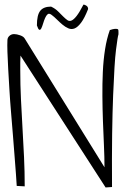

<svg xmlns="http://www.w3.org/2000/svg" viewBox="-20 -826 561 846"><path d="M70.3 -581.1Q70.3 -578.1 69.8 -568.4Q69.3 -558.6 69.3 -548.3Q69.3 -538.1 69.3 -528.8Q69.3 -519.5 69.3 -516.6Q69.3 -453.1 72.3 -389.6Q75.2 -326.2 79.1 -262.2Q83 -198.2 85.9 -133.8Q88.9 -69.3 88.9 -4.9L53.7 -6.8Q52.7 -25.4 50.3 -58.6Q47.9 -91.8 44.4 -135.3Q41 -178.7 37.1 -228.5Q33.2 -278.3 28.8 -329.6Q24.4 -380.9 21.5 -430.7Q18.6 -480.5 16.1 -522.9Q13.7 -565.4 12.7 -598.1Q11.7 -630.9 12.7 -648.4Q12.7 -660.2 21.5 -668Q30.3 -675.8 42 -675.8Q53.7 -675.8 68.8 -670.4Q84 -665 88.9 -656.2L440.4 -88.9Q440.4 -133.8 438 -185.5Q435.5 -237.3 433.6 -292Q431.6 -346.7 431.2 -401.9Q430.7 -457 433.1 -509.3Q435.5 -561.5 442.9 -608.4Q450.2 -655.3 463.9 -693.4Q477.5 -698.2 485.4 -698.7Q493.2 -699.2 497.1 -698.2Q501 -697.3 501.5 -693.4Q502 -689.5 502 -685.5Q502 -683.6 502 -679.7Q502 -675.8 502 -674.8Q500 -668.9 497.6 -653.3Q495.1 -637.7 491.2 -606.9Q487.3 -576.2 484.4 -527.3Q481.4 -478.5 478.5 -406.2Q475.6 -334 474.1 -234.4Q472.7 -134.8 473.6 -2L445.3 0ZM207 -760.7Q196.3 -768.6 189.9 -763.2Q183.6 -757.8 178.7 -746.6Q173.8 -735.4 169.9 -722.2Q166 -709 162.1 -701.2Q158.2 -693.4 153.3 -694.8Q148.4 -696.3 142.6 -713.9Q142.6 -759.8 157.2 -778.3Q171.9 -796.9 205.1 -796.9Q223.6 -788.1 235.8 -775.9Q248 -763.7 258.3 -753.4Q268.6 -743.2 276.9 -737.3Q285.2 -731.4 294.9 -735.4Q304.7 -739.3 317.4 -755.4Q330.1 -771.5 347.7 -805.7Q353.5 -805.7 360.8 -800.8Q368.2 -795.9 368.2 -786.1Q352.5 -746.1 337.4 -726.1Q322.3 -706.1 308.6 -700.7Q294.9 -695.3 281.2 -701.2Q267.6 -707 254.9 -717.8Q242.2 -728.5 230.5 -740.2Q218.8 -752 207 -760.7Z"/></svg>

Font: Annie Use Your Telescope
Style: Regular
Weight: 400
Designer: Kimberly Geswein
Foundry: Kimberly Geswein
Version: Version 1.002 2001